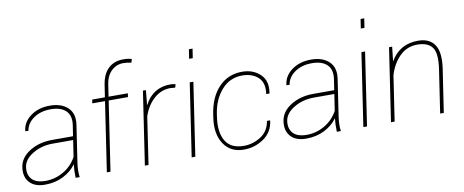

<svg xmlns="http://www.w3.org/2000/svg" viewBox="-67 -1064 3303 1367"><g transform="rotate(-10 1584.5 -381.0)"><path d="M398.4 -148.9 416.5 -268.1H267.1Q188 -268.1 124.3 -230Q60.5 -191.9 52.7 -136.7Q44.9 -81.5 75.4 -48.6Q106 -15.6 173.8 -15.6Q241.7 -15.6 302.5 -50.5Q363.3 -85.4 398.4 -148.9ZM270 -294.9H420.4L432.1 -372.1Q442.4 -440.4 406 -476.1Q369.6 -511.7 296.4 -511.7Q223.1 -511.7 172.9 -476.8Q122.6 -441.9 114.3 -387.7L92.3 -388.7L91.8 -391.1Q98.6 -454.6 155.3 -496.3Q211.9 -538.1 294.9 -538.1Q377.9 -538.1 424.1 -494.6Q470.2 -451.2 458.5 -371.1L418.9 -106.4Q409.7 -45.4 416.5 0H387.2Q385.7 -58.6 390.6 -97.2Q356.4 -49.3 297.9 -19.5Q239.3 10.3 165 10.3Q90.8 10.3 53.7 -30.5Q16.6 -71.3 26.4 -139.6Q36.1 -208 105.5 -251.5Q174.8 -294.9 270 -294.9Z M863.3 -745.6Q812.5 -745.6 776.4 -710.7Q740.2 -675.8 731.4 -615.2L718.3 -528.3H857.9L854 -501.5H714.4L639.2 0H612.8L688 -501.5H596.2L600.1 -528.3H691.9L705.1 -615.2Q716.8 -692.9 758.8 -732.4Q800.8 -772 866.7 -772Q902.3 -772 928.2 -763.7L920.4 -738.3Q892.1 -745.6 863.3 -745.6Z M1167 -538.1Q1186 -538.1 1203.6 -532.7L1196.8 -509.3L1163.1 -512.2Q1094.7 -512.2 1042.5 -465.1Q990.2 -418 965.3 -342.8L914.1 0H887.7L966.8 -528.3H988.3L979.5 -436.5L977.5 -424.8L980 -423.3Q1039.6 -538.1 1167 -538.1Z M1356.4 -694.3H1330.1L1340.3 -761.7H1366.7ZM1252.4 0H1226.1L1305.2 -528.3H1331.5Z M1607.4 -16.1Q1672.4 -16.1 1730 -52.7Q1787.6 -89.4 1798.8 -162.6H1820.8L1821.8 -159.7Q1811.5 -78.6 1746.8 -34.2Q1682.1 10.3 1603.5 10.3Q1506.3 10.3 1457.8 -63.2Q1409.2 -136.7 1427.2 -253.9L1430.2 -274.4Q1448.2 -397 1515.6 -467.5Q1583 -538.1 1684.6 -538.1Q1764.2 -538.1 1815.2 -489.5Q1866.2 -440.9 1851.1 -354L1850.1 -351.6H1827.1Q1838.9 -432.1 1795.7 -471.9Q1752.4 -511.7 1680.7 -511.7Q1591.3 -511.7 1531.7 -444.3Q1472.2 -377 1456.5 -274.4L1453.6 -253.9Q1437 -144.5 1474.9 -80.3Q1512.7 -16.1 1607.4 -16.1Z M2286.6 -148.9 2304.7 -268.1H2155.3Q2076.2 -268.1 2012.5 -230Q1948.7 -191.9 1940.9 -136.7Q1933.1 -81.5 1963.6 -48.6Q1994.1 -15.6 2062 -15.6Q2129.9 -15.6 2190.7 -50.5Q2251.5 -85.4 2286.6 -148.9ZM2158.2 -294.9H2308.6L2320.3 -372.1Q2330.6 -440.4 2294.2 -476.1Q2257.8 -511.7 2184.6 -511.7Q2111.3 -511.7 2061 -476.8Q2010.7 -441.9 2002.4 -387.7L1980.5 -388.7L1980 -391.1Q1986.8 -454.6 2043.5 -496.3Q2100.1 -538.1 2183.1 -538.1Q2266.1 -538.1 2312.3 -494.6Q2358.4 -451.2 2346.7 -371.1L2307.1 -106.4Q2297.9 -45.4 2304.7 0H2275.4Q2273.9 -58.6 2278.8 -97.2Q2244.6 -49.3 2186 -19.5Q2127.4 10.3 2053.2 10.3Q1979 10.3 1941.9 -30.5Q1904.8 -71.3 1914.6 -139.6Q1924.3 -208 1993.7 -251.5Q2063 -294.9 2158.2 -294.9Z M2597.7 -694.3H2571.3L2581.5 -761.7H2607.9ZM2493.7 0H2467.3L2546.4 -528.3H2572.8Z M2956.5 -538.1Q3039.6 -538.1 3076.2 -482.9Q3112.8 -427.7 3095.7 -311L3048.8 0H3022.5L3069.3 -312Q3086.4 -426.3 3054.4 -469Q3022.5 -511.7 2946.8 -511.7Q2871.1 -511.7 2818.8 -459.5Q2766.6 -407.2 2742.7 -327.6L2693.4 0H2667L2746.1 -528.3H2768.6L2756.8 -423.3Q2822.3 -538.1 2956.5 -538.1Z"/></g></svg>

Font: Roboto-ThinItalic
Style: Italic
Weight: 250
Italic angle: -12°
Designer: Google
Version: Version 1.100141; 2013; ttfautohint (v0.94.14-c901) -l 8 -r 